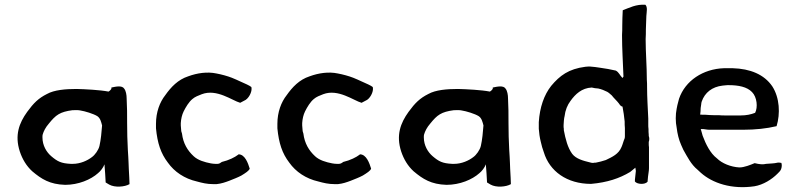

<svg xmlns="http://www.w3.org/2000/svg" viewBox="-20 -775 3361 805"><path d="M63 -140C74 -107 91 -79 115 -57C154 -24 189 -2 253 0C309 0 361 -22 391 -49C401 -57 413 -72 418 -86C420 -54 422 -41 423 -10L438 -1C461 12 503 9 523 -3L522 -30C521 -43 521 -56 520 -67L519 -93C519 -107 517 -125 516 -147C514 -193 513 -212 513 -259C513 -299 513 -326 511 -362C511 -377 508 -394 501 -403C492 -418 466 -412 447 -408V-403C446 -402 446 -401 446 -401C442 -396 439 -393 435 -391C399 -398 338 -401 301 -402C255 -402 207 -398 177 -381C141 -363 121 -343 94 -306C60 -259 41 -208 63 -140ZM158 -199C158 -204 158 -208 159 -211C163 -225 171 -241 185 -257C214 -293 231 -306 284 -313C296 -313 308 -314 316 -312C336 -309 372 -298 388 -288C401 -279 404 -264 408 -249C406 -222 403 -189 397 -163C393 -146 378 -125 365 -116C347 -102 317 -88 285 -88H277C236 -90 221 -98 195 -120C175 -137 158 -165 158 -199Z M634 -237C640 -175 654 -132 684 -93C711 -55 753 -26 806 -14C828 -8 848 -3 874 -3H888C908 -5 925 -11 941 -17C961 -25 977 -31 992 -39C1010 -50 1024 -59 1027 -68C1020 -91 1007 -128 980 -128C980 -127 979 -127 978 -126C965 -116 940 -103 910 -96C905 -92 899 -88 892 -88H883C877 -88 870 -89 864 -90C838 -95 810 -103 792 -120C766 -144 748 -174 743 -215L740 -225C740 -232 738 -242 738 -249V-259C739 -276 743 -294 750 -308C759 -326 772 -348 787 -360C797 -369 813 -375 826 -380C889 -404 954 -353 987 -344C994 -348 998 -350 1004 -353C1021 -359 1039 -390 1034 -410C1030 -413 1024 -417 1015 -421C998 -428 977 -439 952 -449C934 -456 909 -463 887 -467C849 -475 807 -469 769 -455C726 -441 697 -410 673 -376C650 -347 634 -305 634 -256Z M1143 -237C1149 -175 1163 -132 1193 -93C1220 -55 1262 -26 1315 -14C1337 -8 1357 -3 1383 -3H1397C1417 -5 1434 -11 1450 -17C1470 -25 1486 -31 1501 -39C1519 -50 1533 -59 1536 -68C1529 -91 1516 -128 1489 -128C1489 -127 1488 -127 1487 -126C1474 -116 1449 -103 1419 -96C1414 -92 1408 -88 1401 -88H1392C1386 -88 1379 -89 1373 -90C1347 -95 1319 -103 1301 -120C1275 -144 1257 -174 1252 -215L1249 -225C1249 -232 1247 -242 1247 -249V-259C1248 -276 1252 -294 1259 -308C1268 -326 1281 -348 1296 -360C1306 -369 1322 -375 1335 -380C1398 -404 1463 -353 1496 -344C1503 -348 1507 -350 1513 -353C1530 -359 1548 -390 1543 -410C1539 -413 1533 -417 1524 -421C1507 -428 1486 -439 1461 -449C1443 -456 1418 -463 1396 -467C1358 -475 1316 -469 1278 -455C1235 -441 1206 -410 1182 -376C1159 -347 1143 -305 1143 -256Z M1662 -140C1673 -107 1690 -79 1714 -57C1753 -24 1788 -2 1852 0C1908 0 1960 -22 1990 -49C2000 -57 2012 -72 2017 -86C2019 -54 2021 -41 2022 -10L2037 -1C2060 12 2102 9 2122 -3L2121 -30C2120 -43 2120 -56 2119 -67L2118 -93C2118 -107 2116 -125 2115 -147C2113 -193 2112 -212 2112 -259C2112 -299 2112 -326 2110 -362C2110 -377 2107 -394 2100 -403C2091 -418 2065 -412 2046 -408V-403C2045 -402 2045 -401 2045 -401C2041 -396 2038 -393 2034 -391C1998 -398 1937 -401 1900 -402C1854 -402 1806 -398 1776 -381C1740 -363 1720 -343 1693 -306C1659 -259 1640 -208 1662 -140ZM1757 -199C1757 -204 1757 -208 1758 -211C1762 -225 1770 -241 1784 -257C1813 -293 1830 -306 1883 -313C1895 -313 1907 -314 1915 -312C1935 -309 1971 -298 1987 -288C2000 -279 2003 -264 2007 -249C2005 -222 2002 -189 1996 -163C1992 -146 1977 -125 1964 -116C1946 -102 1916 -88 1884 -88H1876C1835 -90 1820 -98 1794 -120C1774 -137 1757 -165 1757 -199Z M2239 -235C2240 -218 2243 -198 2247 -182L2253 -158C2256 -150 2258 -143 2260 -137C2284 -57 2357 -4 2458 -4C2526 -10 2577 -27 2622 -54C2629 -59 2636 -66 2644 -72C2644 -69 2645 -64 2646 -59C2645 -47 2643 -33 2642 -21V-14C2651 -2 2684 0 2695 -13C2696 -20 2696 -27 2697 -35C2698 -46 2701 -58 2701 -70V-158C2700 -163 2700 -168 2700 -174V-180C2703 -188 2703 -197 2700 -205V-210C2699 -218 2699 -226 2699 -234C2698 -241 2698 -247 2698 -254V-278C2696 -322 2693 -367 2693 -410C2693 -420 2693 -430 2692 -441C2692 -498 2687 -554 2687 -611C2688 -625 2688 -639 2688 -652C2688 -672 2690 -689 2690 -708C2691 -725 2696 -745 2686 -755C2647 -758 2618 -742 2591 -732C2590 -710 2589 -691 2589 -668C2589 -655 2589 -641 2588 -628C2588 -569 2592 -511 2594 -454L2590 -448C2590 -448 2590 -449 2589 -449C2579 -459 2575 -472 2562 -479C2540 -484 2519 -488 2496 -491L2475 -494C2468 -495 2461 -495 2454 -496C2448 -496 2440 -496 2434 -495C2364 -486 2327 -458 2291 -415C2261 -377 2243 -325 2239 -263ZM2343 -242V-251C2343 -258 2345 -282 2347 -287C2350 -313 2359 -335 2372 -352C2392 -380 2419 -406 2461 -408C2469 -406 2480 -404 2488 -404C2502 -401 2514 -396 2526 -390C2533 -386 2539 -380 2545 -375C2554 -363 2566 -353 2575 -341C2579 -335 2583 -329 2590 -328C2594 -308 2597 -286 2599 -266C2599 -256 2599 -247 2600 -238V-206C2600 -202 2600 -198 2599 -195C2594 -184 2591 -170 2586 -159C2574 -129 2547 -117 2520 -104C2506 -99 2492 -96 2478 -93H2473C2470 -92 2467 -92 2464 -92C2461 -92 2458 -93 2454 -94C2425 -101 2395 -109 2379 -130C2360 -156 2351 -192 2344 -229C2344 -233 2344 -238 2343 -242Z M2817 -240C2820 -215 2826 -189 2836 -167C2839 -160 2842 -154 2845 -147C2862 -117 2878 -85 2904 -64C2909 -60 2913 -55 2918 -51C2967 -7 3048 20 3143 6C3180 0 3216 -23 3239 -46C3245 -52 3252 -58 3255 -66C3259 -77 3258 -87 3256 -92C3250 -93 3244 -94 3240 -93C3223 -89 3213 -90 3192 -88C3178 -85 3172 -86 3158 -88L3144 -91C3127 -84 3101 -73 3080 -73C3044 -75 3007 -90 2986 -111C2958 -132 2939 -171 2926 -206C2923 -215 2921 -226 2918 -234H2928C2939 -233 2944 -231 2955 -231H3096C3147 -231 3194 -236 3236 -246C3252 -298 3249 -365 3218 -413C3184 -463 3125 -487 3052 -489H3015C2928 -486 2853 -437 2827 -361C2825 -352 2822 -343 2820 -334L2817 -319C2812 -295 2812 -263 2817 -240ZM2916 -294C2916 -298 2916 -302 2917 -306C2917 -316 2918 -329 2920 -338C2920 -342 2921 -345 2922 -349C2935 -387 2966 -411 3009 -416C3015 -417 3022 -417 3030 -418H3035C3076 -418 3112 -411 3133 -389C3154 -368 3158 -325 3146 -302C3128 -295 3109 -291 3086 -291H3018C3010 -291 3003 -291 2995 -292H2975C2961 -292 2950 -293 2936 -294H2924C2922 -295 2919 -294 2916 -294Z"/></svg>

Font: Hussar Pisanka
Style: Regular
Weight: 400
Designer: Robert Jablonski
Foundry: Cannot Into Space Fonts
Version: Version 1.070